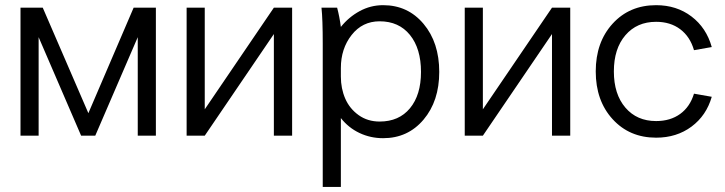

<svg xmlns="http://www.w3.org/2000/svg" viewBox="-20 -530 2833 750"><path d="M352.1 0H296.9L130.9 -384.8V0H60.1V-500H147L325.2 -87.9L502 -500H588.9V0H518.1V-384.8Z M709 -500H779.8V-103L1049.8 -500H1121.1V0H1049.8V-397L779.8 0H709Z M1311.5 -68.8V200.2H1240.7V-359.9Q1240.7 -455.1 1235.8 -500H1296.9Q1306.2 -465.3 1311.5 -424.8Q1342.3 -463.4 1385 -486.6Q1427.7 -509.8 1476.6 -509.8Q1573.2 -509.8 1634.5 -436.8Q1695.8 -363.8 1695.8 -249Q1695.8 -135.3 1634.5 -62.7Q1573.2 9.8 1476.6 9.8Q1427.2 9.8 1384.3 -10.5Q1341.3 -30.8 1311.5 -68.8ZM1311.5 -264.2V-231Q1311.5 -184.1 1328.6 -144.8Q1345.7 -105.5 1380.9 -80.3Q1416 -55.2 1462.9 -55.2Q1538.6 -55.2 1581.5 -107.2Q1624.5 -159.2 1624.5 -249Q1624.5 -340.3 1581.3 -393.6Q1538.1 -446.8 1462.9 -446.8Q1395.5 -446.8 1353.5 -393.3Q1311.5 -339.8 1311.5 -264.2Z M1795.4 -500H1866.2V-103L2136.2 -500H2207.5V0H2136.2V-397L1866.2 0H1795.4Z M2543 -509.8Q2623 -509.8 2681.2 -465.6Q2739.3 -421.4 2760.3 -346.2L2690.9 -334Q2675.8 -386.7 2637.2 -415.8Q2598.6 -444.8 2543 -444.8Q2467.8 -444.8 2422.9 -392.3Q2377.9 -339.8 2377.9 -251Q2377.9 -162.1 2422.9 -109.6Q2467.8 -57.1 2543 -57.1Q2598.6 -57.1 2637 -85Q2675.3 -112.8 2690.9 -164.1L2760.3 -151.9Q2739.3 -78.6 2681.2 -35.4Q2623 7.8 2543 7.8Q2439 7.8 2373 -64.5Q2307.1 -136.7 2307.1 -251Q2307.1 -365.2 2373 -437.5Q2439 -509.8 2543 -509.8Z"/></svg>

Font: LT Superior
Style: Regular
Weight: 400
Designer: Daniel Lyons
Foundry: LyonsType
Version: Version 1.000